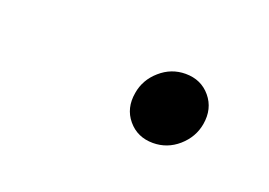

<svg xmlns="http://www.w3.org/2000/svg" viewBox="-32 -580 269 192"><g transform="rotate(20 102.0 -484.0)"><path d="M135.7 -446.3Q119.1 -446.3 109.1 -458.3Q99.1 -470.2 102.1 -487.3Q104.5 -502 116.2 -512.2Q127.9 -522.5 143.1 -522.5Q159.7 -522.5 169.7 -510.5Q179.7 -498.5 176.8 -481.4Q174.3 -466.8 162.6 -456.5Q150.9 -446.3 135.7 -446.3Z"/></g></svg>

Font: Inter Display ExtraLight
Style: Italic
Weight: 200
Italic angle: -9.39999°
Designer: Rasmus Andersson
Foundry: rsms
Version: Version 4.000;git-a52131595